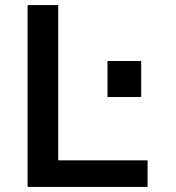

<svg xmlns="http://www.w3.org/2000/svg" viewBox="-20 -732 688 752"><path d="M558 -104V0H88V-712H208V-104ZM401 -352V-493H533V-352Z"/></svg>

Font: CST
Style: Medium
Weight: 500
Version: Version 1.00